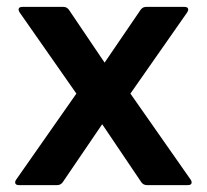

<svg xmlns="http://www.w3.org/2000/svg" viewBox="-20 -538 601 558"><path d="M35 0Q24 0 24 -8Q24 -12 27 -16L202 -266L37 -502Q34 -507 34 -510Q34 -518 45 -518H164Q174 -518 180 -510L284 -356L389 -510Q395 -518 405 -518H516Q527 -518 527 -510Q527 -507 524 -502L359 -266L534 -16Q537 -12 537 -8Q537 0 526 0H407Q397 0 391 -8L277 -177L162 -8Q156 0 146 0Z"/></svg>

Font: LINE Seed Sans KR Bold
Style: Regular
Weight: 700
Designer: LINE BX Design & Sandoll Inc & Dalton Maag Ltd
Foundry: Sandoll Inc.
Version: Version 1.000